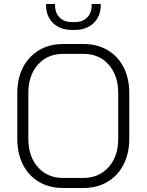

<svg xmlns="http://www.w3.org/2000/svg" viewBox="-20 -927 729 955"><path d="M66 -236V-464Q66 -537 94.5 -592Q123 -647 174.5 -677.5Q226 -708 293 -708H397Q464 -708 515.5 -677.5Q567 -647 595 -592Q623 -537 623 -464V-236Q623 -164 594.5 -108.5Q566 -53 514.5 -22.5Q463 8 396 8H292Q225 8 173.5 -22.5Q122 -53 94 -108.5Q66 -164 66 -236ZM395 -42Q472 -42 520 -95.5Q568 -149 568 -236V-464Q568 -552 520.5 -605.5Q473 -659 396 -659H294Q216 -659 168.5 -605.5Q121 -552 121 -464V-236Q121 -149 168.5 -95.5Q216 -42 293 -42ZM209 -901V-907H254V-901Q254 -862 277 -839.5Q300 -817 339 -817H351Q390 -817 413 -839.5Q436 -862 436 -901V-907H481V-901Q481 -846 445.5 -812Q410 -778 351 -778H339Q280 -778 244.5 -812Q209 -846 209 -901Z"/></svg>

Font: Bai Jamjuree Light
Style: Regular
Weight: 300
Designer: Katatrad Aksorn Co.,Ltd.
Foundry: Cadson Demak Co.,Ltd.
Version: Version 1.000; ttfautohint (v1.6)